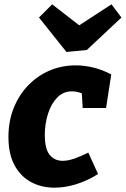

<svg xmlns="http://www.w3.org/2000/svg" viewBox="-20 -853 581 887"><path d="M232 14Q172 14 124 -11.5Q76 -37 47.5 -89Q19 -141 19 -220Q19 -294 43.5 -354.5Q68 -415 110.5 -459Q153 -503 209 -527Q265 -551 330 -551Q369 -551 411 -541Q453 -531 494 -509L470 -354H362L358 -422Q334 -431 312 -431Q272 -431 244 -402Q216 -373 201.5 -326.5Q187 -280 187 -230Q187 -165 209.5 -137.5Q232 -110 270 -110Q294 -110 324 -120.5Q354 -131 388 -148L433 -49Q382 -17 330.5 -1.5Q279 14 232 14ZM495 -833 541 -772 381 -622 287 -613 160 -772 221 -833 346 -736Z"/></svg>

Font: Bitter ExtraBold
Style: Italic
Weight: 800
Italic angle: -9°
Designer: Sol Matas, and Bitter project Authors
Foundry: Sol Matas
Version: Version 2.001